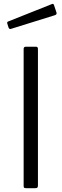

<svg xmlns="http://www.w3.org/2000/svg" viewBox="-20 -987 323 1007"><path d="M169 -742Q179 -742 179 -730V-15Q179 -6 176 -3Q173 0 164 0H118Q109 0 106.5 -2.5Q104 -5 104 -12V-730Q104 -742 115 -742ZM263 -961 276 -922Q280 -911 267 -907L39 -836Q34 -834 30.5 -835.5Q27 -837 25 -842L19 -861Q15 -871 22 -874L253 -966Q260 -969 263 -961Z"/></svg>

Font: Libre Franklin Thin Light
Style: Regular
Weight: 300
Version: Version 3.000